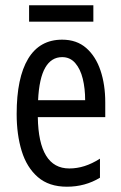

<svg xmlns="http://www.w3.org/2000/svg" viewBox="-20 -696 458 726"><path d="M215 -546Q270 -546 306 -514.5Q342 -483 360 -429.5Q378 -376 378 -309V-253H123Q126 -59 242 -59Q271 -59 299.5 -68Q328 -77 358 -96V-24Q302 10 233 10Q165 10 123 -26.5Q81 -63 62 -125Q43 -187 43 -265Q43 -402 86.5 -474Q130 -546 215 -546ZM215 -480Q174 -480 151 -440Q128 -400 124 -317H302Q302 -361 293 -398Q284 -435 264.5 -457.5Q245 -480 215 -480ZM333 -676V-614H90V-676Z"/></svg>

Font: Noto Sans Oriya ExtCond
Style: Regular
Weight: 400
Width: 2
Designer: Amélie Bonet and Sol Matas
Foundry: Google LLC
Version: Version 2.006; ttfautohint (v1.8.4.7-5d5b)